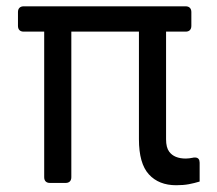

<svg xmlns="http://www.w3.org/2000/svg" viewBox="-20 -565 671 593"><path d="M53.3 -545.5H553.3Q561.8 -545.5 566.4 -540.8Q571 -536.2 571 -527.7V-485.1Q571 -476.6 566.4 -471.9Q561.8 -467.3 553.3 -467.3H492.9V-134.9Q492.9 -109.4 502.5 -96.6Q518.1 -75.3 554 -75.3Q563.2 -75.3 577.1 -78.1Q578.1 -78.1 578.5 -78.5H579.2Q581.7 -78.8 583.8 -78.5Q596.6 -77.4 596.6 -62.5V-19.9V-4.3Q580.3 0.7 563.4 3.9Q546.5 7.1 524.1 7.1Q470.5 7.1 439.8 -26.5Q409.1 -60 409.1 -134.9V-467.3H200.3V-17.8Q200.3 -9.2 195.7 -4.6Q191.1 0 182.5 0H134.2Q125.7 0 121.1 -4.6Q116.5 -9.2 116.5 -17.8V-467.3H53.3Q44.7 -467.3 40.1 -471.9Q35.5 -476.6 35.5 -485.1V-527.7Q35.5 -536.2 40.1 -540.8Q44.7 -545.5 53.3 -545.5Z"/></svg>

Font: DeltaSans
Style: Regular
Weight: 400
Designer: Rasmus Andersson
Foundry: rsms
Version: Version 3.012